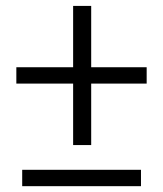

<svg xmlns="http://www.w3.org/2000/svg" viewBox="-20 -639 559 659"><path d="M483.4 -352.1H293V-141.1H231V-352.1H36.1V-408.2H231V-618.7H293V-408.2H483.4ZM463.9 0H56.2V-56.2H463.9Z"/></svg>

Font: Heebo Light
Style: Regular
Weight: 300
Designer: Oded Ezer
Foundry: Ezer Type House
Version: Version 3.100